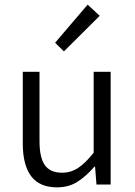

<svg xmlns="http://www.w3.org/2000/svg" viewBox="-20 -794 580 826"><path d="M225 12Q150 12 114 -36Q78 -84 78 -177V-485H150V-186Q150 -116 173 -83.5Q196 -51 247 -51Q285 -51 316 -71.5Q347 -92 383 -137V-485H456V0H395L389 -77H386Q352 -37 314 -12.5Q276 12 225 12ZM255 -573 217 -610 357 -774 409 -726Z"/></svg>

Font: Assistant ExtraLight
Style: Regular
Weight: 400
Version: Version 3.000